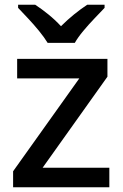

<svg xmlns="http://www.w3.org/2000/svg" viewBox="-20 -879 515 806"><path d="M439 -93H35V-160L313 -550H52V-632H431V-557L159 -175H439ZM180 -699Q166 -722 144 -749Q122 -776 98 -801.5Q74 -827 56 -846V-859H128Q154 -842 182.5 -819Q211 -796 236 -769Q263 -796 291.5 -819Q320 -842 346 -859H419V-846Q401 -827 376.5 -801.5Q352 -776 329.5 -749Q307 -722 294 -699Z"/></svg>

Font: Noto Sans Telugu UI Medium
Style: Regular
Weight: 500
Designer: Jelle Bosma - Monotype Design Team
Foundry: Monotype Imaging Inc.
Version: Version 2.005; ttfautohint (v1.8.4.7-5d5b)